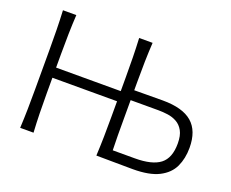

<svg xmlns="http://www.w3.org/2000/svg" viewBox="-115 -903 1315 1094"><g transform="rotate(20 542.5 -355.5)"><path d="M94.5 0Q97.5 -60 98.5 -115.2Q99.5 -170.5 99.5 -236.5V-475Q99.5 -541 98.5 -597Q97.5 -653 94.5 -713H175.5Q172 -653 170.8 -597Q169.5 -541 169.5 -475V-392.5H561.5V-475Q561.5 -541 560.5 -597Q559.5 -653 556.5 -713H638Q634.5 -653 633.2 -597Q632 -541 632 -475V-423.5Q663.5 -423.5 707.2 -424Q751 -424.5 805.5 -424.5Q925.5 -424.5 983 -375Q1040.5 -325.5 1040.5 -222.5Q1040.5 -158 1016.8 -107.2Q993 -56.5 935.5 -27.2Q878 2 777.5 2Q711.5 2 658 1Q604.5 0 556.5 0Q559.5 -60 560.5 -115.2Q561.5 -170.5 561.5 -236.5V-331H169.5V-236.5Q169.5 -170.5 170.8 -115.2Q172 -60 175.5 0ZM634 -60H768Q872 -60 920.5 -97.2Q969 -134.5 969 -222.5Q969 -271 953.2 -299.2Q937.5 -327.5 912.2 -341.5Q887 -355.5 857.5 -359.5Q828 -363.5 801 -363.5H632V-248.5Q632 -196.5 632.2 -151.2Q632.5 -106 634 -60Z"/></g></svg>

Font: Commissioner Flair Light
Style: Regular
Weight: 300
Designer: Kostas Bartsokas
Foundry: Kostas Bartsokas
Version: Version 1.000; ttfautohint (v1.8.3)